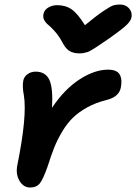

<svg xmlns="http://www.w3.org/2000/svg" viewBox="-20 -857 604 852"><path d="M512.2 -836.9Q536.6 -836.9 551.5 -821.3Q566.4 -805.7 564 -783.2Q562.5 -767.1 543.9 -748.3Q525.4 -729.5 460.9 -684.1Q449.7 -676.8 430.9 -663.8Q412.1 -650.9 405.5 -646.7Q398.9 -642.6 387 -635.3Q375 -627.9 368.4 -626Q361.8 -624 352.8 -622.1Q343.8 -620.1 334 -620.1Q305.2 -620.1 287.8 -631.1Q270.5 -642.1 256.8 -668.9Q242.7 -695.8 224.4 -716.6Q206.1 -737.3 194.6 -746.3Q183.1 -755.4 176.5 -767.3Q169.9 -779.3 172.9 -794.9Q176.3 -812.5 193.6 -823.2Q210.9 -834 233.9 -834Q271.5 -834 298.1 -815.4Q324.7 -796.9 356.9 -745.1Q408.2 -787.6 439.7 -808.6Q471.2 -829.6 483.4 -833.3Q495.6 -836.9 512.2 -836.9ZM113.8 -24.9Q84 -24.9 66.4 -54.7Q48.8 -84.5 57.1 -125Q101.1 -343.3 85.9 -434.1Q78.6 -470.2 83 -498Q86.4 -516.6 102.1 -527.8Q117.7 -539.1 138.2 -539.1Q181.2 -539.1 198.5 -503.7Q215.8 -468.3 210.9 -378.9Q266.1 -461.4 333 -504.6Q399.9 -547.9 459 -547.9Q498.5 -547.9 511 -526.6Q523.4 -505.4 516.1 -467.8Q507.8 -426.8 452.1 -413.1Q404.8 -401.4 367.2 -380.6Q329.6 -359.9 303.7 -334.7Q277.8 -309.6 256.1 -273.2Q234.4 -236.8 220.7 -202.4Q207 -168 191.9 -120.1Q171.9 -62.5 157 -43.7Q142.1 -24.9 113.8 -24.9Z"/></svg>

Font: Shantell Sans Bouncy
Style: Italic
Weight: 600
Italic angle: -11.31°
Designer: Stephen Nixon, Anya Danilova, Shantell Martin
Foundry: Arrow Type
Version: Version 1.006;[9816181b4]